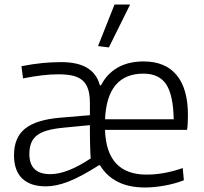

<svg xmlns="http://www.w3.org/2000/svg" viewBox="-20 -820 901 850"><path d="M414 -616 487 -800H556L462 -610ZM622 10Q551 10 501.5 -15Q452 -40 423 -88L419 -89Q378 -63 344.5 -45Q311 -27 282.5 -16Q254 -5 229.5 0Q205 5 183 5Q114 5 78 -30Q42 -65 42 -133Q42 -211 91 -250.5Q140 -290 247 -299L378 -310V-363Q378 -399 370.5 -423.5Q363 -448 346.5 -463Q330 -478 304 -484.5Q278 -491 239 -491Q204 -491 166 -486.5Q128 -482 82 -473L75 -527Q127 -537 168.5 -541Q210 -545 251 -545Q324 -545 366 -519.5Q408 -494 422 -443L427 -442Q453 -493 500.5 -520.5Q548 -548 616 -548Q712 -548 762 -487.5Q812 -427 812 -311Q812 -265 808 -245H445Q451 -47 629 -47Q706 -47 789 -76L794 -22Q756 -7 709.5 1.5Q663 10 622 10ZM203 -49Q277 -49 382 -119Q381 -122 380 -143.5Q379 -165 378.5 -191Q378 -217 378 -239Q378 -261 378 -266L264 -255Q221 -251 191.5 -243Q162 -235 144 -221Q126 -207 118 -186.5Q110 -166 110 -138Q110 -49 203 -49ZM749 -292Q747 -400 715.5 -447Q684 -494 615 -494Q454 -494 445 -292Z"/></svg>

Font: Plata Sans Light
Style: Regular
Weight: 300
Designer: Pablo Impallari, Andres Torresi, & Cristiano Sobral
Foundry: Pablo Impallari, Andres Torresi, & Cristiano Sobral
Version: Version 1.00;December 28, 2019;FontCreator 12.0.0.2547 64-bi